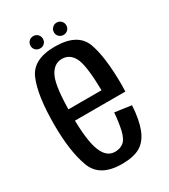

<svg xmlns="http://www.w3.org/2000/svg" viewBox="-174 -775 755 860"><g transform="rotate(-30 203.5 -344.5)"><path d="M199 3.6V-59.3Q154.5 -59.3 133.6 -114.6Q112 -169.2 112 -300.1Q112 -442.5 134 -490.9Q156.3 -539.2 199.2 -539.2Q243.7 -539.2 263.8 -492.2Q281.6 -447.9 283.5 -328.6H102.4V-270.2H372.9Q374 -285.2 374 -300.7Q374 -452.5 344.9 -527.8Q314.9 -602.6 199.2 -602.6Q85.7 -602.6 54.9 -527.1Q22.9 -451.5 22.9 -300.5Q22.9 -163.2 54 -79.2Q83.9 3.6 199 3.6ZM199 -59.3V3.6Q258.5 3.6 293.1 -16.3Q327.3 -36.3 346.1 -83.2Q364.1 -129.9 368.3 -202.2L283.1 -214.3Q279.1 -166.1 270.4 -126.4Q261 -87.1 242.4 -72.8Q224.5 -59.3 199 -59.3ZM140 -628.1Q153.1 -628.1 162.4 -637.1Q171.6 -646.1 171.6 -659.6Q171.6 -673.1 162.4 -682.4Q153.1 -691.7 140 -691.7Q126.1 -691.7 116.8 -682.4Q107.6 -673.1 107.6 -659.6Q107.6 -646.1 116.8 -637.1Q126.1 -628.1 140 -628.1ZM260.4 -628.1Q274.1 -628.1 283.3 -637.1Q292.5 -646.1 292.5 -659.6Q292.5 -673.1 283.3 -682.4Q274.1 -691.7 260.4 -691.7Q247.4 -691.7 238 -682.4Q228.6 -673.1 228.6 -659.6Q228.6 -646.1 237.9 -637.1Q247.2 -628.1 260.4 -628.1Z"/></g></svg>

Font: Anybody Thin Condensed
Style: Regular
Weight: 100
Width: 3
Version: Version 1.113;gftools[0.9.25]